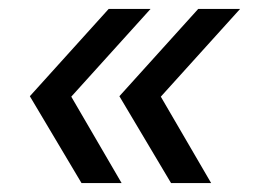

<svg xmlns="http://www.w3.org/2000/svg" viewBox="-20 -530 571 431"><path d="M364 -119 248 -314 425 -510H519L341 -313L454 -119ZM163 -119 47 -314 224 -510H318L140 -313L253 -119Z"/></svg>

Font: MuseoModerno
Style: Italic
Weight: 400
Italic angle: -9°
Designer: Pablo Cosgaya, Héctor Gatti, Marcela Romero, and the Authors of The MuseoModerno Project.
Foundry: Omnibus-Type Team
Version: Version 1.003